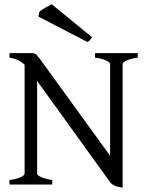

<svg xmlns="http://www.w3.org/2000/svg" viewBox="-20 -864 689 899"><path d="M24.4 -21Q46.9 -23.9 63 -29.1Q79.1 -34.2 87.2 -40Q95.2 -45.9 95.2 -50.8V-561Q66.4 -587.9 24.4 -594.2V-615.2H127.9Q137.7 -615.2 143.3 -612.8Q148.9 -610.4 155 -603.3Q161.1 -596.2 174.8 -577.1L495.6 -134.8V-564Q495.6 -571.3 477.8 -580.3Q460 -589.4 424.8 -594.2V-615.2H625V-594.2Q592.3 -589.8 573.2 -580.8Q554.2 -571.8 554.2 -564V14.6Q531.2 11.7 516.8 5.1Q502.4 -1.5 496.1 -10.3L153.8 -484.9V-50.8Q153.8 -46.4 161.6 -40.8Q169.4 -35.2 185.3 -29.8Q201.2 -24.4 224.6 -21V0H24.4ZM160.2 -786.1 164.1 -808.1Q172.9 -817.4 196.3 -830.1Q219.7 -842.8 222.2 -844.2L411.1 -689.5Q408.7 -686.5 404.8 -680.9Q400.9 -675.3 397.5 -672.6Q394 -669.9 389.2 -667.5Z"/></svg>

Font: David Libre
Style: Regular
Weight: 400
Version: Version 1.000